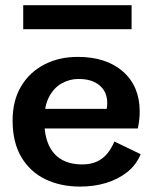

<svg xmlns="http://www.w3.org/2000/svg" viewBox="-20 -699 594 731"><path d="M140 -284.5H386.3Q387.7 -290.6 388 -296Q388.3 -301.4 388.3 -307.1Q388.3 -335 375.5 -355.2Q362.8 -375.3 338.7 -386.9Q314.7 -398.4 279.3 -398.4Q244.9 -398.4 215 -381.6Q185.1 -364.9 166.7 -329.9Q148.3 -294.9 148.8 -240.9Q148.5 -185.9 164.9 -148.4Q181.4 -110.9 213.8 -92Q246.2 -73 292.9 -73Q326.1 -73 349.9 -84.3Q373.7 -95.6 389.5 -115.6Q405.3 -135.6 415.6 -160.2L515.5 -111.9Q498.6 -70.7 463.9 -43.4Q429.1 -16.1 383.4 -2.3Q337.7 11.4 285.4 11.4Q210.9 11.4 152.9 -16.5Q94.9 -44.4 61.4 -100.6Q28 -156.7 28 -240.2Q28 -315.8 60 -369.7Q92 -423.7 148.1 -453Q204.2 -482.4 276.1 -482.4Q385 -482.4 448.5 -426.3Q511.9 -370.2 511.9 -274.4Q511.9 -259.3 510.2 -243.3Q508.4 -227.3 504.7 -209.9H136.7ZM68.4 -587.8V-679.1H481V-587.8Z"/></svg>

Font: Panamera Thin
Style: Regular
Weight: 100
Designer: Bastien Sozeau
Foundry: NBR — Bastien Sozeau
Version: Version 3.003;gftools[0.9.33]